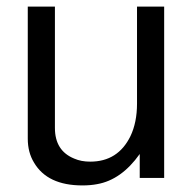

<svg xmlns="http://www.w3.org/2000/svg" viewBox="-20 -544 596 587"><path d="M481.9 0H407.2V-73.2Q351.1 5.9 276.9 19Q256.8 22.9 231.9 22.9Q125 22.9 84 -46.9Q64.9 -78.1 64.9 -120.1V-523.9H147.9V-152.8Q147.9 -83 207 -59.1Q228 -49.8 255.9 -49.8Q340.8 -49.8 378.9 -127.9Q398.9 -169.9 398.9 -227.1V-523.9H481.9Z"/></svg>

Font: SolaimanLipiNormal
Style: Normal
Weight: 400
Designer: Solaiman Karim
Version: Version 1.6.1 ; ttfautohint (v1.5.65-e2d9)